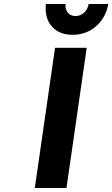

<svg xmlns="http://www.w3.org/2000/svg" viewBox="-20 -939 561 959"><path d="M153.8 0 254.9 -700.2H413.1L312 0ZM209 -918.9H307.1Q305.2 -892.1 318.8 -875.5Q332.5 -858.9 356.9 -858.9Q381.3 -858.9 399.7 -875.5Q418 -892.1 422.9 -918.9H521Q508.3 -849.6 459.2 -807.4Q410.2 -765.1 342.8 -765.1Q275.4 -765.1 238.8 -807.1Q202.1 -849.1 209 -918.9Z"/></svg>

Font: Trueno SemiBold
Style: Italic
Weight: 600
Designer: Julieta Ulanovsky
Foundry: Julieta Ulanovsky
Version: Version 3.001b | FøM Fix